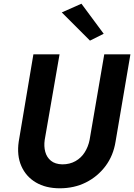

<svg xmlns="http://www.w3.org/2000/svg" viewBox="-20 -993 723 1035"><path d="M160 -700 81 -230Q70 -155 95 -98Q120 -41 173.5 -9.5Q227 22 302 22Q380 22 443 -9.5Q506 -41 548.5 -97.5Q591 -154 603 -230L683 -700H542L463 -239Q456 -203 437 -172.5Q418 -142 387 -124.5Q356 -107 316 -107Q277 -108 254.5 -126.5Q232 -145 224 -174.5Q216 -204 221 -239L301 -700ZM313 -926 465 -774 539 -811 419 -973Z"/></svg>

Font: Jost SemiBold
Style: Italic
Weight: 600
Italic angle: -5°
Version: Version 3.710